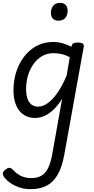

<svg xmlns="http://www.w3.org/2000/svg" viewBox="-44 -815 662 1354"><path d="M170 519Q113 519 65 496Q17 473 -11 439Q-24 423 -24 408.5Q-24 394 -4 380Q12 367 24 368.5Q36 370 50 385Q77 414 108 427.5Q139 441 176 441Q219 441 247.5 424.5Q276 408 294.5 371.5Q313 335 324 275L394 -118Q363 -69 330.5 -39Q298 -9 266 4Q234 17 203 17Q157 17 122.5 -6Q88 -29 69.5 -73Q51 -117 51 -180Q51 -228 62 -276.5Q73 -325 96 -368.5Q119 -412 153 -446Q187 -480 231.5 -499.5Q276 -519 332 -519Q364 -519 397 -510Q430 -501 460 -485V-488Q463 -503 473 -509Q483 -515 503 -515Q530 -515 540 -507Q550 -499 546 -482L409 278Q393 365 362 418Q331 471 284 495Q237 519 170 519ZM224 -63Q258 -63 292.5 -87.5Q327 -112 361.5 -161Q396 -210 426 -283L448 -412Q417 -428 389 -434Q361 -440 335 -440Q296 -440 265 -425.5Q234 -411 210.5 -385.5Q187 -360 171 -327.5Q155 -295 147.5 -259.5Q140 -224 140 -188Q140 -151 149 -122.5Q158 -94 177 -78.5Q196 -63 224 -63ZM368 -669Q344 -669 329.5 -683Q315 -697 315 -725Q315 -754 331.5 -774.5Q348 -795 381 -795Q404 -795 418.5 -781Q433 -767 433 -738Q433 -709 417 -689Q401 -669 368 -669Z"/></svg>

Font: Playwrite ZA
Style: Regular
Weight: 400
Designer: Veronika Burian, José Scaglione
Foundry: TypeTogether
Version: Version 1.002